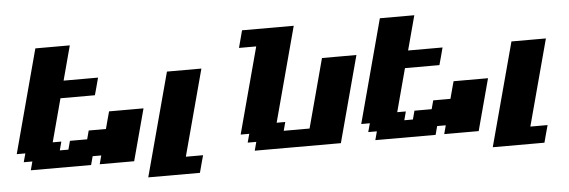

<svg xmlns="http://www.w3.org/2000/svg" viewBox="-58 -1069 4115 1388"><g transform="rotate(-5 2000.0 -375.0)"><path d="M625 0H875Q891.6 -62.5 925.3 -187.5Q959 -312.5 975.6 -375H725.6Q719.7 -354 708.5 -312.3Q697.3 -270.5 691.9 -250H566.9L550.3 -187.5H425.3L408.7 -125H346.2L362.8 -187.5H300.3L383.8 -500H633.8Q639.6 -520.5 650.9 -562.3Q662.1 -604 667.5 -625H417.5Q428.7 -667 450.9 -750Q473.1 -833 484.4 -875H234.4L33.7 -125H96.2L79.1 -62.5H141.6L125 0H562.5L579.1 -62.5H641.6Z M966.3 125H1341.3Q1346.7 104 1357.9 62.5Q1369.1 21 1375 0H1250Q1277.8 -104 1333.7 -312.3Q1389.6 -520.5 1417.5 -625H1167.5Q1133.8 -500 1066.9 -250Q1000 0 966.3 125Z M1750 0H2375Q2402.8 -104 2458.7 -312.3Q2514.6 -520.5 2542.5 -625H2292.5Q2270.5 -542 2225.8 -375.2Q2181.2 -208.5 2158.7 -125H1971.2L1987.8 -187.5H1925.3L2109.4 -875H1734.4Q1729 -854 1717.8 -812.5Q1706.5 -771 1701.2 -750H1826.2Q1798.3 -646 1742.4 -437.5Q1686.5 -229 1658.7 -125H1721.2L1704.1 -62.5H1766.6Z M3125 0H3375Q3391.6 -62.5 3425.3 -187.5Q3459 -312.5 3475.6 -375H3225.6Q3219.7 -354 3208.5 -312.3Q3197.3 -270.5 3191.9 -250H3066.9L3050.3 -187.5H2925.3L2908.7 -125H2846.2L2862.8 -187.5H2800.3L2883.8 -500H3133.8Q3139.6 -520.5 3150.9 -562.3Q3162.1 -604 3167.5 -625H2917.5Q2928.7 -667 2950.9 -750Q2973.1 -833 2984.4 -875H2734.4L2533.7 -125H2596.2L2579.1 -62.5H2641.6L2625 0H3062.5L3079.1 -62.5H3141.6Z M3466.3 125H3841.3Q3846.7 104 3857.9 62.5Q3869.1 21 3875 0H3750Q3777.8 -104 3833.7 -312.3Q3889.6 -520.5 3917.5 -625H3667.5Q3633.8 -500 3566.9 -250Q3500 0 3466.3 125Z"/></g></svg>

Font: Faithful 32x
Style: BoldOblique
Weight: 400
Foundry: Faithful Resource Pack
Version: Version 1.0; January 27, 2023